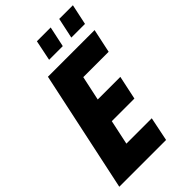

<svg xmlns="http://www.w3.org/2000/svg" viewBox="-271 -950 1033 1033"><g transform="rotate(-45 246.0 -433.5)"><path d="M136 -690H491L462 -554H269L239 -414H411L382 -278H210L180 -137H373L345 0H-11ZM229 -867H334L309 -750H205ZM399 -867H503L478 -750H374Z"/></g></svg>

Font: Decalotype ExtraBold Italic
Style: Regular
Weight: 800
Italic angle: -12°
Designer: Alfredo Marco Pradil
Foundry: Alfredo Marco Pradil
Version: Version 1.0